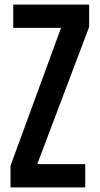

<svg xmlns="http://www.w3.org/2000/svg" viewBox="-20 -820 437 840"><path d="M26 0V-95L247 -698H38V-800H370V-702L143 -102H353V0Z"/></svg>

Font: Big Shoulders Text
Style: Bold
Weight: 700
Designer: Patric King
Foundry: XO Type Co
Version: Version 1.000; ttfautohint (v1.8.2)